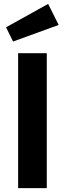

<svg xmlns="http://www.w3.org/2000/svg" viewBox="-20 -965 334 985"><path d="M227 -945 281 -837 47 -752 11 -825ZM220 -692V0H73V-692Z"/></svg>

Font: Fira Sans SemiBold
Style: Regular
Weight: 600
Designer: bBox Type GmbH & Carrois Corporate GbR & Edenspiekermann AG
Foundry: bBox Type GmbH & Carrois Corporate GbR & Edenspiekermann AG
Version: Version 4.301;PS 004.301;hotconv 1.0.88;makeotf.lib2.5.64775